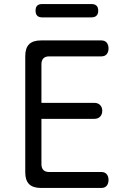

<svg xmlns="http://www.w3.org/2000/svg" viewBox="-20 -930 640 950"><path d="M185 -421H447Q465 -421 475.5 -410Q486 -399 486 -382Q486 -364 475.5 -353Q465 -342 447 -342H185V-118Q185 -99 194.5 -89Q204 -79 223 -79H481Q499 -79 508 -68Q517 -57 517 -40Q517 -22 508 -11Q499 0 481 0H183Q143 0 124 -19Q105 -38 105 -77V-653Q105 -692 124 -711Q143 -730 183 -730H481Q499 -730 508 -719Q517 -708 517 -690Q517 -673 508 -662Q499 -651 481 -651H223Q204 -651 194.5 -641Q185 -631 185 -612ZM189 -844Q172 -844 164 -852.5Q156 -861 156 -877Q156 -894 164 -902Q172 -910 189 -910H432Q449 -910 457.5 -902Q466 -894 466 -877Q466 -861 457.5 -852.5Q449 -844 432 -844Z"/></svg>

Font: Maple Mono Normal NL Light
Style: Regular
Weight: 300
Monospace: yes
Designer: subframe7536
Version: Version 7.000